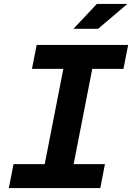

<svg xmlns="http://www.w3.org/2000/svg" viewBox="-20 -959 674 979"><path d="M25 0H491.5L515 -122H355.5L450.5 -608H609.5L633.5 -730H167L143 -608H303L208 -122H49ZM354.5 -812 474 -939H629.5L480 -812Z"/></svg>

Font: Monaspace Neon
Style: Bold Italic
Weight: 700
Italic angle: -11°
Designer: Riley Cran & the Lettermatic Team
Foundry: Lettermatic
Version: Version 1.200 (Monaspace Neon)